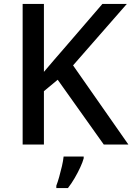

<svg xmlns="http://www.w3.org/2000/svg" viewBox="-20 -734 672 975"><path d="M632 0H507L273 -329L203 -271V0H95V-714H203V-369Q229 -400 255 -430Q281 -460 307 -490L500 -714H624L351 -402ZM405 70Q400 89 387.5 116Q375 143 359 170.5Q343 198 325 221H266V209Q273 191 280.5 164.5Q288 138 294.5 110Q301 82 303 61H405Z"/></svg>

Font: Noto Sans Tangsa Medium
Style: Regular
Weight: 500
Version: Version 1.504